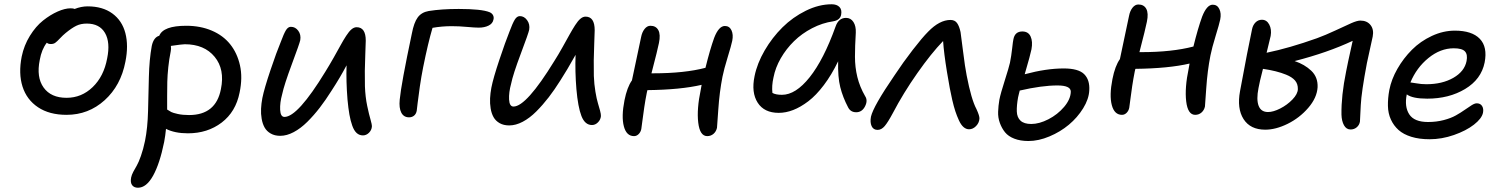

<svg xmlns="http://www.w3.org/2000/svg" viewBox="-20 -587 7087 903"><path d="M293 -46.9Q212.4 -46.9 158.9 -82.5Q105.5 -118.2 85.9 -179.9Q66.4 -241.7 82 -320.8Q92.8 -373.5 120.6 -418.5Q148.4 -463.4 182.6 -490.5Q216.8 -517.6 251 -532.7Q285.2 -547.9 312 -547.9Q325.2 -547.9 331.1 -544.9Q362.3 -557.1 392.1 -557.1Q462.4 -557.1 508.3 -523.7Q554.2 -490.2 569.6 -431.4Q585 -372.6 569.8 -296.9Q548.3 -184.6 472.2 -115.7Q396 -46.9 293 -46.9ZM167 -305.2Q150.4 -223.6 185.1 -175.3Q219.7 -127 293 -127Q363.8 -127 416 -177.5Q468.3 -228 483.9 -312Q499.5 -387.7 473.9 -431.9Q448.2 -476.1 388.2 -476.1Q359.9 -476.1 338.9 -465.8Q317.9 -455.6 289.1 -432.1Q275.9 -421.4 261.7 -406.2Q247.6 -391.1 239.5 -385.5Q231.4 -379.9 219.2 -379.9Q206.5 -379.9 200.2 -386.2Q175.8 -355 167 -305.2Z M863.8 40Q801.8 40 760.7 19Q757.8 50.3 752 81.1Q731.4 182.6 700 239.3Q668.5 295.9 628.9 295.9Q610.4 295.9 601.3 283.7Q592.3 271.5 596.7 248Q599.1 235.8 606.9 220.9Q614.7 206.1 623.3 191.7Q631.8 177.2 642.8 146.2Q653.8 115.2 662.1 75.2Q674.3 14.6 676.3 -64.5Q678.2 -143.6 680.2 -225.3Q682.1 -307.1 693.8 -371.1Q702.6 -411.6 729 -418.9Q748 -465.8 856 -465.8Q922.4 -465.8 975.8 -443.1Q1029.3 -420.4 1062.5 -378.9Q1095.7 -337.4 1108.6 -279.8Q1121.6 -222.2 1106.9 -151.9Q1088.9 -61 1022.5 -10.5Q956.1 40 863.8 40ZM782.7 -344.2Q775.4 -308.6 771.5 -271Q767.6 -233.4 766.8 -202.1Q766.1 -170.9 766.1 -136.2Q766.1 -101.6 766.1 -71.8Q778.3 -64 785.6 -60.1Q793 -56.2 815.9 -51Q838.9 -45.9 869.1 -45.9Q995.6 -45.9 1019 -168Q1038.1 -260.7 989.5 -319.8Q940.9 -378.9 849.1 -378.9Q836.9 -378.9 783.7 -371.1Q785.6 -356.9 782.7 -344.2Z M1297.9 51.8Q1272 51.8 1253.2 41Q1234.4 30.3 1224.6 12.9Q1214.8 -4.4 1210.7 -28.1Q1206.5 -51.8 1207.8 -75.9Q1209 -100.1 1213.9 -126Q1223.1 -171.4 1252.2 -257.6Q1281.2 -343.8 1300.3 -389.2Q1314.9 -428.7 1324.7 -444.8Q1334.5 -460.9 1348.1 -460.9Q1369.1 -460.9 1382.8 -442.4Q1396.5 -423.8 1392.1 -397.9Q1388.7 -381.8 1352.5 -284.9Q1316.4 -188 1307.1 -144Q1295.9 -103.5 1297.6 -70.3Q1299.3 -37.1 1317.9 -37.1Q1380.4 -37.1 1510.3 -250Q1528.8 -279.8 1549.6 -316.4Q1570.3 -353 1582.5 -375.5Q1594.7 -397.9 1608.2 -418.7Q1621.6 -439.5 1633.3 -449.2Q1645 -459 1657.2 -459Q1700.2 -459 1700.2 -396Q1699.7 -379.9 1698 -330.8Q1696.3 -281.7 1695.8 -253.9Q1695.3 -226.1 1696.3 -181.2Q1698.2 -130.9 1707 -89.1Q1715.8 -47.4 1722.7 -24.4Q1729.5 -1.5 1729 8.8Q1727.5 25.4 1715.1 37.6Q1702.6 49.8 1687 49.8Q1669.9 49.8 1657.5 38.6Q1645 27.3 1636.7 3.9Q1628.4 -19.5 1623.3 -48.3Q1618.2 -77.1 1614.3 -119.1Q1607.4 -205.1 1609.9 -279.8Q1580.1 -223.1 1539.1 -160.2Q1511.7 -116.7 1484.1 -80.8Q1456.5 -44.9 1425.3 -13.9Q1394 17.1 1361.3 34.4Q1328.6 51.8 1297.9 51.8Z M1903.8 -35.2Q1878.9 -35.2 1867.4 -57.1Q1856 -79.1 1859.9 -118.2Q1866.7 -191.4 1917 -429.2Q1926.8 -481 1944.6 -505.1Q1962.4 -529.3 1996.1 -535.2Q2056.2 -544.9 2137.2 -544.9Q2244.6 -544.9 2282.2 -529.8Q2293.9 -524.9 2298.8 -515.4Q2303.7 -505.9 2300.8 -495.1Q2297.4 -476.1 2277.8 -466.6Q2258.3 -457 2231.9 -457Q2213.9 -457 2176.5 -460.4Q2139.2 -463.9 2104 -463.9Q2058.6 -463.9 2014.2 -456.1Q1993.2 -385.3 1970.2 -271Q1961.4 -226.6 1954.6 -180.2Q1947.8 -133.8 1944.1 -101.6Q1940.4 -69.3 1939.9 -65.9Q1937 -50.8 1927.2 -43Q1917.5 -35.2 1903.8 -35.2Z M2375 2.9Q2348.6 2.9 2329.8 -7.8Q2311 -18.6 2301.3 -35.9Q2291.5 -53.2 2287.6 -76.9Q2283.7 -100.6 2284.9 -124.8Q2286.1 -148.9 2291 -174.8Q2299.8 -219.7 2328.4 -305.2Q2356.9 -390.6 2376 -438Q2390.6 -477.5 2400.9 -494.4Q2411.1 -511.2 2424.8 -511.2Q2445.3 -511.2 2459.2 -491.9Q2473.1 -472.7 2468.8 -446.8Q2465.8 -431.2 2429.2 -334Q2392.6 -236.8 2383.8 -192.9Q2372.6 -152.3 2374.3 -119.1Q2376 -85.9 2395 -85.9Q2455.6 -85.9 2586.9 -299.8Q2606 -329.6 2626.2 -366Q2646.5 -402.3 2658.9 -424.8Q2671.4 -447.3 2684.8 -468.3Q2698.2 -489.3 2710 -499Q2721.7 -508.8 2733.9 -508.8Q2776.9 -508.8 2776.9 -444.8Q2776.4 -428.7 2774.7 -379.9Q2772.9 -331.1 2772.5 -303.2Q2772 -275.4 2772.9 -230Q2774.4 -190.4 2780.3 -155.8Q2786.1 -121.1 2792 -102.1Q2797.9 -83 2802.2 -66.4Q2806.6 -49.8 2806.2 -41Q2804.7 -23.9 2792.2 -11.5Q2779.8 1 2764.2 1Q2731 1 2714.6 -41.3Q2698.2 -83.5 2690.9 -168Q2684.1 -250.5 2687 -329.1Q2645.5 -254.9 2615.7 -209Q2588.4 -165.5 2560.8 -129.6Q2533.2 -93.8 2502.2 -62.7Q2471.2 -31.7 2438.5 -14.4Q2405.8 2.9 2375 2.9Z M2961.9 53.2Q2926.3 53.2 2914.1 7.3Q2901.9 -38.6 2917 -115.2Q2929.2 -176.8 2952.1 -209Q2959 -239.3 2995.1 -412.1Q2999.5 -435.5 3011.5 -450.7Q3023.4 -465.8 3039.1 -465.8Q3064.9 -465.8 3076.2 -445.3Q3087.4 -424.8 3079.1 -384.8Q3073.7 -356.4 3043.9 -242.2H3052.7Q3199.2 -242.2 3297.9 -268.1Q3319.3 -355 3338.9 -409.2Q3360.4 -464.8 3389.2 -464.8Q3410.6 -464.8 3420.2 -444.6Q3429.7 -424.3 3423.8 -395Q3419.4 -373.5 3402.1 -317.1Q3384.8 -260.7 3377.9 -226.1Q3363.8 -154.3 3358.2 -71.3Q3352.5 11.7 3352.1 14.2Q3348.1 31.7 3335.7 42.5Q3323.2 53.2 3306.2 53.2Q3271.5 53.2 3263.9 -10.3Q3256.3 -73.7 3275.9 -166Q3277.8 -173.3 3279.8 -188Q3181.6 -165 3024.9 -163.1Q3024.4 -161.1 3023.4 -157Q3022.5 -152.8 3022 -150.9Q3015.1 -116.7 3010 -82Q3004.9 -47.4 3001.2 -18.1Q2997.6 11.2 2996.1 20Q2993.2 34.2 2983.6 43.7Q2974.1 53.2 2961.9 53.2Z M3642.6 -56.2Q3574.2 -56.2 3543.5 -104Q3512.7 -151.9 3528.8 -229Q3541 -289.1 3576.4 -349.9Q3611.8 -410.6 3660.2 -458.5Q3708.5 -506.3 3770 -536.6Q3831.5 -566.9 3891.6 -566.9Q3915.5 -566.9 3928 -554.2Q3940.4 -541.5 3936 -518.1Q3931.6 -492.7 3898.9 -486.8Q3847.7 -479.5 3799.3 -454.3Q3751 -429.2 3714.4 -393.3Q3677.7 -357.4 3652.1 -313Q3626.5 -268.6 3617.7 -222.2Q3608.9 -183.6 3612.8 -149.9Q3628.4 -141.1 3657.7 -141.1Q3722.2 -141.1 3788.1 -223.9Q3854 -306.6 3909.7 -461.9Q3923.8 -502.9 3959 -502.9Q3981.4 -502.9 3993.9 -483.4Q4006.3 -463.9 4004.9 -433.1Q4001 -369.1 4001 -320.1Q4001 -271 4012.2 -224.9Q4023.4 -178.7 4048.8 -134.8Q4062.5 -114.3 4048.3 -86.7Q4034.2 -59.1 4006.8 -59.1Q3980.5 -59.1 3968.8 -82Q3943.8 -129.4 3931.9 -177Q3919.9 -224.6 3921.9 -298.8Q3891.1 -234.9 3854.7 -186.8Q3818.4 -138.7 3781.7 -110.8Q3745.1 -83 3710.4 -69.6Q3675.8 -56.2 3642.6 -56.2Z M4107.4 23.9Q4087.4 23.9 4079.3 6.1Q4071.3 -11.7 4076.2 -38.1Q4087.4 -87.4 4186.5 -231.9Q4227.5 -293.9 4272.5 -352.1Q4317.4 -410.2 4345.2 -438Q4398.9 -493.2 4450.2 -493.2Q4470.7 -493.2 4481.2 -478.5Q4491.7 -463.9 4497.6 -436Q4500.5 -418.9 4509.5 -344.7Q4518.6 -270.5 4526.4 -231.9Q4548.3 -118.7 4572.3 -74.2Q4587.4 -41.5 4586.4 -28.8Q4585 -8.8 4570.3 6.1Q4555.7 21 4537.6 21Q4523.4 21 4511.5 10.5Q4499.5 0 4490 -20.8Q4480.5 -41.5 4473.1 -63.7Q4465.8 -85.9 4458.5 -117.2Q4447.8 -162.1 4433.6 -249.3Q4419.4 -336.4 4415.5 -394Q4359.9 -336.4 4294.2 -242.9Q4228.5 -149.4 4179.2 -55.2Q4156.2 -12.2 4140.9 5.9Q4125.5 23.9 4107.4 23.9Z M4816.9 76.2Q4778.8 76.2 4750.5 65.2Q4722.2 54.2 4706.8 35.2Q4691.4 16.1 4682.4 -8.8Q4673.3 -33.7 4674.3 -61.5Q4675.3 -89.4 4680.2 -118.2Q4686 -147.5 4705.6 -208.7Q4725.1 -270 4730 -292Q4736.3 -323.2 4740.2 -358.6Q4744.1 -394 4746.1 -401.9Q4752.9 -439 4788.1 -439Q4816.4 -439 4827.1 -415.3Q4837.9 -391.6 4831.1 -355Q4826.7 -331.5 4799.3 -237.8Q4900.9 -265.1 4982.9 -265.1Q5051.8 -265.1 5078.9 -238.3Q5106 -211.4 5103 -162.1Q5101.1 -121.1 5074.2 -77.6Q5047.4 -34.2 5007.1 -0.5Q4966.8 33.2 4915.5 54.7Q4864.3 76.2 4816.9 76.2ZM4768.1 -128.9Q4761.2 -90.3 4762.2 -62.5Q4763.2 -34.7 4779.8 -19.3Q4796.4 -3.9 4830.1 -3.9Q4867.7 -3.9 4910.9 -26.1Q4954.1 -48.3 4984.6 -84.2Q5015.1 -120.1 5016.1 -155.8Q5016.1 -185.1 4953.1 -185.1Q4879.9 -185.1 4775.9 -161.1Q4774.9 -157.2 4772 -145.5Q4769 -133.8 4768.1 -128.9Z M5256.8 -46.9Q5221.2 -46.9 5209 -92.5Q5196.8 -138.2 5211.9 -214.8Q5224.1 -276.9 5247.1 -309.1Q5253.9 -339.4 5290 -512.2Q5294.4 -535.6 5306.4 -550.8Q5318.4 -565.9 5334 -565.9Q5359.9 -565.9 5371.1 -545.4Q5382.3 -524.9 5374 -484.9Q5368.2 -454.6 5338.9 -341.8H5347.7Q5492.2 -341.8 5592.8 -368.2Q5613.8 -453.6 5633.8 -508.8Q5655.8 -564.9 5683.6 -564.9Q5705.1 -564.9 5714.8 -544.4Q5724.6 -523.9 5718.8 -495.1Q5714.4 -473.6 5697 -417.2Q5679.7 -360.8 5672.9 -326.2Q5658.7 -254.4 5653.1 -171.4Q5647.5 -88.4 5647 -85.9Q5643.1 -68.4 5630.6 -57.6Q5618.2 -46.9 5601.1 -46.9Q5566.4 -46.9 5558.8 -110.4Q5551.3 -173.8 5570.8 -266.1Q5572.8 -273.4 5574.7 -288.1Q5476.6 -265.1 5319.8 -263.2Q5319.3 -261.2 5318.4 -257.1Q5317.4 -252.9 5316.9 -251Q5310.1 -216.8 5304.9 -182.1Q5299.8 -147.5 5296.1 -118.2Q5292.5 -88.9 5291 -80.1Q5288.1 -65.9 5278.6 -56.4Q5269 -46.9 5256.8 -46.9Z M5930.7 22.9Q5860.4 22.9 5828.6 -26.9Q5796.9 -76.7 5812 -158.2Q5848.6 -356.4 5868.7 -450.2Q5872.6 -469.2 5885 -481.7Q5897.5 -494.1 5915 -494.1Q5937.5 -494.1 5949.5 -471.4Q5961.4 -448.7 5956.1 -418Q5953.1 -405.3 5946.3 -377.2Q5939.5 -349.1 5937 -338.9Q6043.5 -360.8 6173.8 -407.2Q6213.9 -421.9 6260.3 -443.6Q6306.6 -465.3 6334.7 -477.8Q6362.8 -490.2 6377.9 -490.2Q6409.2 -490.2 6425.8 -469.2Q6442.4 -448.2 6436 -415Q6431.2 -392.1 6421.9 -350.6Q6412.6 -309.1 6408.7 -290Q6382.8 -152.8 6379.9 -92.8Q6377 -21.5 6376 -15.1Q6373 1.5 6360.8 11.7Q6348.6 22 6332 22Q6312 22 6301 2.2Q6290 -17.6 6289.1 -47.9Q6287.6 -136.2 6311 -251Q6314.9 -273.9 6341.8 -395Q6224.6 -339.8 6068.8 -299.8Q6115.7 -284.2 6147.2 -254.2Q6178.7 -224.1 6176.8 -176.8Q6173.8 -127 6132.8 -79.6Q6091.8 -32.2 6035.9 -4.6Q5980 22.9 5930.7 22.9ZM5898.9 -172.9Q5888.2 -119.1 5899.4 -89.6Q5910.6 -60.1 5943.8 -60.1Q5968.3 -60.1 6001 -76.7Q6033.7 -93.3 6058.6 -119.1Q6083.5 -145 6084 -168Q6084.5 -192.4 6070.6 -208.5Q6056.6 -224.6 6028.8 -235.8Q5984.4 -253.9 5919.9 -263.2Q5902.8 -196.8 5898.9 -172.9Z M6703.6 67.9Q6654.8 67.9 6617.7 56.4Q6580.6 44.9 6557.6 24.4Q6534.7 3.9 6521.5 -24.9Q6508.3 -53.7 6507.6 -88.9Q6506.8 -124 6514.2 -164.1Q6523.9 -213.9 6552.2 -263.4Q6580.6 -313 6620.6 -353Q6660.6 -393.1 6714.1 -418Q6767.6 -442.9 6822.3 -442.9Q6902.8 -442.9 6939.7 -404.5Q6976.6 -366.2 6962.4 -293Q6946.3 -213.9 6870.6 -168.5Q6794.9 -123 6692.4 -123Q6623 -123 6596.2 -143.1Q6584.5 -85.4 6607.9 -49.3Q6631.3 -13.2 6696.3 -13.2Q6735.4 -13.2 6769.8 -22.2Q6804.2 -31.2 6827.1 -44.2Q6850.1 -57.1 6868.4 -70.1Q6886.7 -83 6901.1 -92Q6915.5 -101.1 6925.3 -101.1Q6942.4 -101.1 6950.4 -88.4Q6958.5 -75.7 6954.6 -56.2Q6948.7 -29.3 6912.1 -0.7Q6875.5 27.8 6818.1 47.9Q6760.7 67.9 6703.6 67.9ZM6614.3 -199.2Q6618.7 -199.2 6641.4 -195.1Q6664.1 -190.9 6688.5 -190.9Q6762.7 -190.9 6815.2 -220.9Q6867.7 -251 6877.4 -299.8Q6883.3 -330.6 6869.9 -345.2Q6856.4 -359.9 6817.4 -359.9Q6754.4 -359.9 6698.2 -314.2Q6642.1 -268.6 6613.3 -199.2Z"/></svg>

Font: Shantell Sans Bouncy
Style: Italic
Weight: 400
Italic angle: -11.31°
Designer: Stephen Nixon, Anya Danilova, Shantell Martin
Foundry: Arrow Type
Version: Version 1.006;[9816181b4]